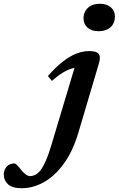

<svg xmlns="http://www.w3.org/2000/svg" viewBox="-233 -741 628 1015"><path d="M208.5 -644Q208.5 -666.5 218.8 -683.8Q229 -701 248.2 -711Q267.5 -721 295 -721Q332 -721 353.2 -702.2Q374.5 -683.5 374.5 -653Q374.5 -630.5 364.5 -613.2Q354.5 -596 335.2 -586Q316 -576 288 -576Q251 -576 229.8 -595Q208.5 -614 208.5 -644ZM181.5 -40Q152 59 104.2 124.5Q56.5 190 -1 222Q-58.5 254 -118 254Q-168 254 -190.5 233.2Q-213 212.5 -213 181.5Q-213 156.5 -197.5 139.8Q-182 123 -156.5 123Q-152 123 -143.2 131.5Q-134.5 140 -121.5 156.5Q-108 173 -96.5 181.5Q-85 190 -76 190Q-60.5 190 -46.2 183Q-32 176 -18.2 158.2Q-4.5 140.5 9.2 109.2Q23 78 37.5 29.5L170.5 -414L196 -385Q172 -386.5 147.8 -379.2Q123.5 -372 97.5 -356Q71.5 -340 41.5 -313.5L20 -339Q62.5 -387 100 -416Q137.5 -445 171.8 -458Q206 -471 238 -471Q265 -471 278.5 -464.2Q292 -457.5 294.2 -443Q296.5 -428.5 289.5 -404.5Z"/></svg>

Font: Newsreader SemiBold
Style: Italic
Weight: 600
Italic angle: -17°
Designer: Hugues Gentile
Foundry: Production Type
Version: Version 1.003